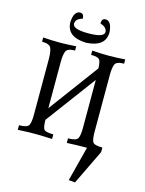

<svg xmlns="http://www.w3.org/2000/svg" viewBox="-167 -1030 1045 1385"><g transform="rotate(15 355.5 -337.5)"><path d="M660.2 0Q579.6 -3.9 532.7 -3.9Q478 -3.9 403.8 0V-34.2Q466.3 -34.2 477.3 -57.4Q488.3 -80.6 488.3 -134.8V-493.2L211.9 -121.1Q211.9 -73.7 221.4 -54Q231 -34.2 293.9 -34.2V0Q213.4 -3.9 166.5 -3.9Q111.8 -3.9 37.6 0V-34.2Q100.1 -34.2 111.1 -57.4Q122.1 -80.6 122.1 -134.8V-550.8Q122.1 -602.5 111.1 -630.9Q100.1 -659.2 42.5 -659.2V-690.9Q106.9 -686 166.5 -686Q218.8 -686 289.1 -690.9V-659.2Q232.4 -659.2 221.4 -632.3Q210.4 -605.5 210.4 -551.8V-207.5L484.9 -578.1Q484.9 -614.7 475.6 -637Q466.3 -659.2 408.7 -659.2V-690.9Q473.1 -686 532.7 -686Q585 -686 655.3 -690.9V-659.2Q598.6 -659.2 587.6 -633.5Q576.7 -607.9 576.7 -549.3V-131.8Q576.7 -76.7 586.9 -55.4Q597.2 -34.2 660.2 -34.2ZM350.1 -733.9Q203.1 -739.3 203.1 -851.1Q208.5 -932.1 253.9 -933.6Q283.2 -933.6 283.2 -895.5Q232.9 -881.8 231.4 -845.2Q231.4 -803.7 348.6 -803.7Q466.8 -803.7 466.8 -845.2Q463.9 -880.4 415 -895.5Q415 -933.6 444.3 -933.6Q488.8 -933.1 495.1 -851.1Q495.1 -741.7 350.1 -733.9ZM534.7 259.8 486.8 255.4 555.2 -9.8 641.6 -15.1 660.2 0Z"/></g></svg>

Font: Almanac
Style: Regular
Weight: 400
Designer: Eden's Almanac
Version: Version 3.501;March 28, 2021;FontCreator 13.0.0.2683 64-bit